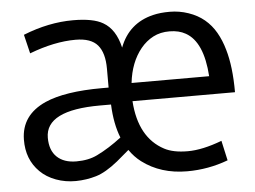

<svg xmlns="http://www.w3.org/2000/svg" viewBox="-45 -629 925 696"><g transform="rotate(-5 417.0 -281.0)"><path d="M758.3 -17.1Q686.5 9.8 609.4 9.8Q513.2 9.8 445.3 -41.5Q421.4 -59.6 403.3 -85.9L358.4 -47.9Q313.5 -11.7 278.1 -1.2Q242.7 9.3 204.6 9.8Q166.5 10.3 132.1 -2.4Q97.7 -15.1 74.7 -38.1Q28.3 -84 29.3 -156.2Q30.3 -245.1 119.6 -285.2Q192.4 -317.4 327.6 -317.4H351.6V-386.2Q351.6 -443.8 327.4 -472.2Q303.2 -500.5 247.1 -500.5Q169.9 -500.5 79.1 -465.8L62.5 -534.7Q155.3 -571.8 244.1 -571.8Q317.4 -571.8 353 -550.8Q397.5 -525.4 413.1 -457.5Q445.8 -543.9 535.2 -565.4Q561 -571.8 595.9 -571.8Q630.9 -571.8 663.8 -560.5Q696.8 -549.3 721.2 -529.1Q745.6 -508.8 762 -480.2Q778.3 -451.7 788.1 -417Q806.6 -354.5 806.6 -260.7H433.6Q442.4 -127.4 532.7 -79.6Q564.9 -62.5 617.9 -62.5Q670.9 -62.5 742.2 -89.4ZM718.3 -326.7Q710 -452.6 647.5 -487.3Q623.5 -501 589.6 -501.2Q555.7 -501.5 529.5 -487.8Q503.4 -474.1 483.9 -450.2Q444.3 -401.4 436 -326.7ZM314.9 -255.4Q116.2 -255.4 116.2 -155.3Q116.2 -109.4 141.6 -85.2Q167 -61 212.4 -61Q256.8 -61 288.6 -76.7Q332.5 -98.1 378.4 -133.3Q357.9 -184.6 355 -255.4Z"/></g></svg>

Font: Duru Sans
Style: Regular
Weight: 400
Designer: Onur Yazõcõgil
Foundry: Onur Yazõcõgil
Version: Version 1.002